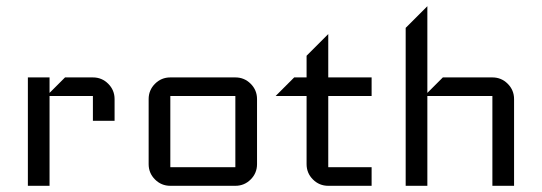

<svg xmlns="http://www.w3.org/2000/svg" viewBox="-20 -600 1750 620"><path d="M350 -210H280V-290H140V0H70V-350H140V-300L190 -350H280Q309 -350 329.5 -329.5Q350 -309 350 -280Z M810 -70Q810 -41 789.5 -20.5Q769 0 740 0H530Q501 0 480.5 -20.5Q460 -41 460 -70V-280Q460 -309 480.5 -329.5Q501 -350 530 -350H740Q769 -350 789.5 -329.5Q810 -309 810 -280ZM740 -60V-290H530V-60Z M1180 0H1040Q1011 0 990.5 -20.5Q970 -41 970 -70V-290H870L930 -350H970V-420L1040 -490V-350H1180V-290H1040V-60H1180Z M1640 0H1570V-290H1360V0H1290V-510L1360 -580V-300L1410 -350H1570Q1599 -350 1619.5 -329.5Q1640 -309 1640 -280Z"/></svg>

Font: Iceland
Style: Regular
Weight: 400
Designer: Cyreal (www.cyreal.org)
Foundry: Cyreal (www.cyreal.org)
Version: Version 1.001